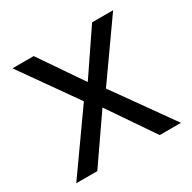

<svg xmlns="http://www.w3.org/2000/svg" viewBox="-126 -660 781 783"><g transform="rotate(-30 264.5 -268.0)"><path d="M212 -274 27 -536H127L265 -334L402 -536H501L316 -274L511 0H411L265 -214L117 0H18Z"/></g></svg>

Font: Noto Sans Malayalam
Style: Regular
Weight: 400
Designer: Jelle Bosma - Monotype Design Team
Foundry: Monotype Imaging Inc.
Version: Version 2.103